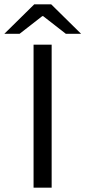

<svg xmlns="http://www.w3.org/2000/svg" viewBox="-64 -861 392 881"><path d="M90 0V-656H173V0ZM-44 -706 93 -841H171L308 -706H238L134 -787H130L26 -706Z"/></svg>

Font: Source Sans 3
Style: Regular
Weight: 400
Designer: Paul D. Hunt
Foundry: Adobe
Version: Version 3.046;hotconv 1.0.118;makeotfexe 2.5.65603